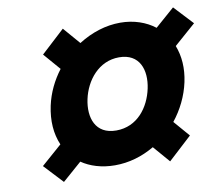

<svg xmlns="http://www.w3.org/2000/svg" viewBox="-87 -928 1202 1041"><g transform="rotate(-10 513.5 -407.5)"><path d="M899.1 -122.2 823.1 -210C868.8 -267 904.1 -337.2 920.1 -412.2C935.9 -486.7 930.8 -553.8 907.7 -613.1L1026.7 -717.6L929.3 -822L822.6 -728.4C774.3 -766.1 707.8 -790.1 632.6 -790.1C552.4 -790.1 473.6 -764.7 401.4 -718.9L320.8 -812.1L191 -692.4L271.4 -599.5C229.9 -545.1 198.4 -481.1 183.7 -412.2C166.6 -331.6 172 -259.8 198.9 -196.7L85.4 -97.1L182.8 7.3L288.9 -85.7C335.8 -53.4 398.8 -33.4 471.8 -33.4C548.7 -33.4 621.3 -54.6 689.7 -94.5L769.2 -2.6ZM386.3 -412.2C407.5 -512.2 481.3 -606.3 593.6 -606.3C706.6 -606.3 738.8 -512.3 717.5 -412.2C696.2 -311.7 627.4 -218.1 511.1 -218.1C395.6 -218.1 365.5 -314.4 386.3 -412.2Z"/></g></svg>

Font: Hussar Nova
Style: 96
Weight: 700
Foundry: Cannot Into Space Fonts
Version: Version 0.99